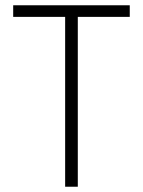

<svg xmlns="http://www.w3.org/2000/svg" viewBox="-20 -708 542 728"><path d="M227 0V-644H30V-688H472V-644H275V0Z"/></svg>

Font: Saira Semi Condensed ExtraLight
Style: Regular
Weight: 200
Width: 4
Designer: Hector Gatti with collaboration of the Omnibus-Type team
Foundry: Omnibus-Type
Version: Version 1.001; ttfautohint (v1.8)